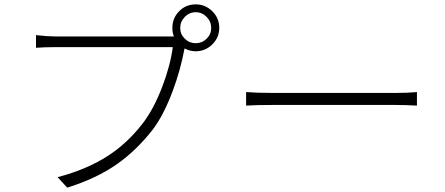

<svg xmlns="http://www.w3.org/2000/svg" viewBox="-20 -837 2040 880"><path d="M877 -781Q848 -781 827 -759.5Q806 -738 806 -709Q806 -680 827 -659.5Q848 -639 877 -639Q906 -639 927 -659.5Q948 -680 948 -709Q948 -738 927 -759.5Q906 -781 877 -781ZM145 -618V-676Q197 -670 234 -670H758Q768 -670 777 -670Q770 -687 770 -709Q770 -754 801 -785.5Q832 -817 877 -817Q921 -817 953 -785.5Q985 -754 985 -709.5Q985 -665 953 -633.5Q921 -602 877 -602Q850 -602 826 -615L825 -611Q807 -515 772 -421Q729 -306 677 -239Q603 -146 518 -86Q421 -18 288 23L244 -25Q381 -61 478 -125Q564 -181 633 -270Q685 -337 725 -443Q761 -538 772 -621H233Q184 -621 145 -618Z M1108 -353V-415Q1160 -411 1235 -411H1789Q1851 -411 1891 -415V-353Q1837 -356 1790 -356H1235Q1149 -356 1108 -353Z"/></svg>

Font: Source Han Sans Light
Style: Regular
Weight: 300
Designer: Ryoko NISHIZUKA Ë•øÂ°öÊ∂ºÂ≠ê (kana & ideographs); Paul D. Hunt (Latin, Greek & Cyrillic); Wenlong ZHANG Âº†ÊñáÈæô (bopom
Foundry: Adobe Systems Incorporated
Version: Version 1.004;PS 1.004;hotconv 1.0.82;makeotf.lib2.5.63406; 